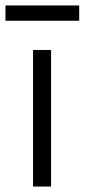

<svg xmlns="http://www.w3.org/2000/svg" viewBox="-26 -683 310 703"><path d="M95 -500H161V0H95ZM-6 -663H264V-607H-6Z"/></svg>

Font: Retni Sans
Style: Regular
Weight: 400
Designer: Vitaly Kuzmin
Foundry: ParaType Ltd.
Version: Version 1.00;March 2, 2019;FontCreator 11.5.0.2425 64-bit; t